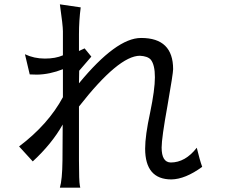

<svg xmlns="http://www.w3.org/2000/svg" viewBox="-20 -851 1040 885"><path d="M95 -601 117 -508Q136 -507 151 -507Q209 -508 270 -532V-403Q202 -277 68 -176L131 -107Q219 -188 269 -277L268 -112Q267 -22 256 14H350L348 4Q344 -16 344 -111V-360Q527 -594 625 -594Q661 -592 675 -576Q694 -552 694 -495Q694 -438 672 -332Q649 -226 649 -166Q649 -24 770 -24Q834 -25 912 -82Q901 -112 887 -170Q834 -102 767 -102Q725 -103 725 -171Q725 -215 752 -364Q778 -513 778 -532Q778 -676 631 -676H630Q516 -676 344 -467L345 -525L401 -590L370 -628L344 -616V-693Q344 -756 352 -817L256 -831Q270 -733 270 -707V-596Q236 -581 187 -581Q137 -581 95 -601Z"/></svg>

Font: Sawarabi Gothic
Style: Regular
Weight: 400
Designer: mshio (mshio@users.sourceforge.jp)
Version: Version 20141215